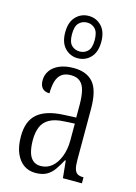

<svg xmlns="http://www.w3.org/2000/svg" viewBox="-124 -880 677 956"><g transform="rotate(15 214.5 -402.0)"><path d="M156 10Q122 10 96.5 -7.5Q71 -25 55.5 -60Q40 -95 40 -148Q40 -227 84 -264.5Q128 -302 218 -306L282 -309V-372Q282 -417 275 -446.5Q268 -476 250.5 -491Q233 -506 203 -506Q173 -506 155.5 -493Q138 -480 130 -454.5Q122 -429 122 -391Q97 -391 84.5 -405Q72 -419 72 -445Q72 -474 88.5 -496.5Q105 -519 135 -531.5Q165 -544 207 -544Q274 -544 308 -504.5Q342 -465 342 -369V-108Q342 -76 347 -60Q352 -44 362.5 -37.5Q373 -31 391 -31H394V0H296L287 -89H283Q268 -61 252 -38Q236 -15 213.5 -2.5Q191 10 156 10ZM172 -30Q206 -30 230.5 -51Q255 -72 269 -109Q283 -146 283 -191V-278L229 -275Q183 -273 154.5 -257.5Q126 -242 114 -213.5Q102 -185 102 -145Q102 -111 109 -84.5Q116 -58 132 -44Q148 -30 172 -30ZM212 -596Q173 -596 146 -624Q119 -652 119 -705Q119 -758 146 -786Q173 -814 212 -814Q251 -814 278 -786Q305 -758 305 -705Q305 -652 278 -624Q251 -596 212 -596ZM213 -631Q237 -631 254 -647.5Q271 -664 271 -705Q271 -746 254 -763Q237 -780 213 -780Q188 -780 171 -763Q154 -746 154 -705Q154 -664 171 -647.5Q188 -631 213 -631Z"/></g></svg>

Font: Noto Serif Khmer ExtraCondensed Light
Style: Regular
Weight: 300
Width: 2
Designer: Danh Hong and the Monotype Design Team
Foundry: Monotype Imaging Inc.
Version: Version 2.004